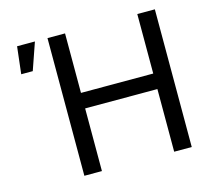

<svg xmlns="http://www.w3.org/2000/svg" viewBox="-104 -854 1087 980"><g transform="rotate(-15 440.0 -364.0)"><path d="M225.1 0V-727.5H317.9V-413.1H699.7V-727.5H792.5V0H699.7V-331.1H317.9V0ZM47.9 -584 64.5 -727.5H158.7L108.9 -584Z"/></g></svg>

Font: Inter Variable LoSnoCo
Style: Regular
Weight: 400
Designer: Rasmus Andersson
Foundry: rsms
Version: Version 4.000;git-a52131595; featfreeze: case,dlig,ss01,ss02